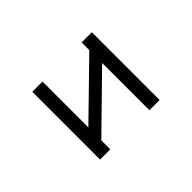

<svg xmlns="http://www.w3.org/2000/svg" viewBox="-90 -860 1181 1181"><g transform="rotate(-45 500.0 -270.0)"><path d="M241.2 -564.9H330.1V-166L670.4 -498V-564.9H759.3V24.9H670.4V-386.2L330.1 -53.2V24.9H241.2Z"/></g></svg>

Font: FORM UDPGothic
Style: Regular
Weight: 400
Foundry: Pronama LLC
Version: Version 1.05101